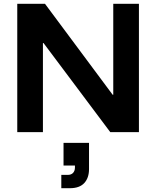

<svg xmlns="http://www.w3.org/2000/svg" viewBox="-20 -695 822 1010"><path d="M710.8 0H560L209.2 -468.3H205.8V0H70.8V-675H216.7L572.5 -196.7H575.8V-675H710.8ZM302.5 295V225H335.8Q355 225 364.6 214.2Q374.2 203.3 374.2 186.7V175.8H314.2V56.7H448.3V194.2Q448.3 240.8 423.3 267.9Q398.3 295 347.5 295Z"/></svg>

Font: Funnel Display
Style: Bold
Weight: 700
Designer: NORD ID, Kristian Moeller
Foundry: Dicotype
Version: Version 1.000